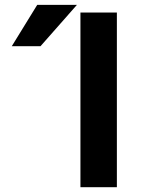

<svg xmlns="http://www.w3.org/2000/svg" viewBox="-20 -783 607 803"><path d="M316.4 0V-730.5H468.8V0ZM135.7 -762.7H301.8L149.4 -589.8H29.3Z"/></svg>

Font: Mgen+ 1c bold
Style: Bold
Weight: 700
Designer: [Source Han Sans]
Ryoko NISHIZUKA  (kana & ideographs); Paul D. Hunt (Latin, Greek & Cyrillic); Wenlong ZHANG  (bopomofo
Version: Version 1.059.20150602